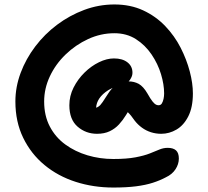

<svg xmlns="http://www.w3.org/2000/svg" viewBox="-20 -696 934 861"><path d="M488 145Q399 145 319.5 119.5Q240 94 179.5 44Q119 -6 84 -78Q49 -150 49 -241Q49 -306 72.5 -369Q96 -432 138 -487.5Q180 -543 236 -585Q292 -627 357.5 -651.5Q423 -676 493 -676Q565 -676 622 -649.5Q679 -623 721 -579Q763 -535 790 -482Q817 -429 831 -375.5Q845 -322 845 -277Q845 -215 824.5 -174.5Q804 -134 771.5 -115Q739 -96 703 -96Q679 -96 657 -103Q635 -110 616.5 -123.5Q598 -137 584 -155Q567 -180 553 -193Q549 -186 545 -180Q531 -157 513.5 -138Q496 -119 472 -107.5Q448 -96 415 -96Q365 -96 328 -128Q291 -160 291 -224Q291 -266 310 -303.5Q329 -341 359 -370.5Q389 -400 424 -417Q459 -434 491 -434Q529 -434 551.5 -416.5Q574 -399 574 -370Q574 -357 567 -345Q563 -337 557 -331Q581 -331 602 -320Q623 -308 641 -277Q655 -252 664 -241Q673 -230 679 -227Q685 -224 691 -224Q701 -224 706 -232.5Q711 -241 713.5 -253Q716 -265 716 -277Q716 -317 702 -363.5Q688 -410 659.5 -452Q631 -494 589.5 -520.5Q548 -547 493 -547Q432 -547 375.5 -521Q319 -495 274 -451.5Q229 -408 203.5 -353.5Q178 -299 178 -241Q178 -177 203.5 -128.5Q229 -80 273 -48Q317 -16 372.5 0.5Q428 17 488 17Q548 17 587.5 9.5Q627 2 652 -8Q677 -18 695 -25.5Q713 -33 732 -33Q757 -33 769.5 -21.5Q782 -10 782 15Q782 40 767 63Q752 86 724 99Q698 113 665.5 123.5Q633 134 590 139.5Q547 145 488 145ZM485 -302Q475 -297 466 -292Q439 -275 425 -254Q412 -234 411 -213Q421 -216 429 -224Q439 -235 455 -261Q470 -286 485 -302Z"/></svg>

Font: Shantell Sans Light SemiBold
Style: Regular
Weight: 600
Version: Version 1.008;[ac192a2d6]